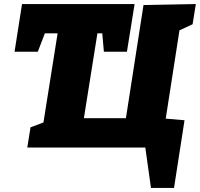

<svg xmlns="http://www.w3.org/2000/svg" viewBox="-20 -730 989 950"><path d="M727 200 699 0H115L131 -100L195 -124L265 -565H202L167 -474H52L89 -710H646L608 -474H494L486 -565H462L395 -145H603L690 -705L949 -710L933 -610L868 -580L800 -143L893 -135L841 200Z"/></svg>

Font: Bitter Black
Style: Italic
Weight: 900
Italic angle: -9°
Designer: Sol Matas, and Bitter project Authors
Foundry: Sol Matas
Version: Version 2.001